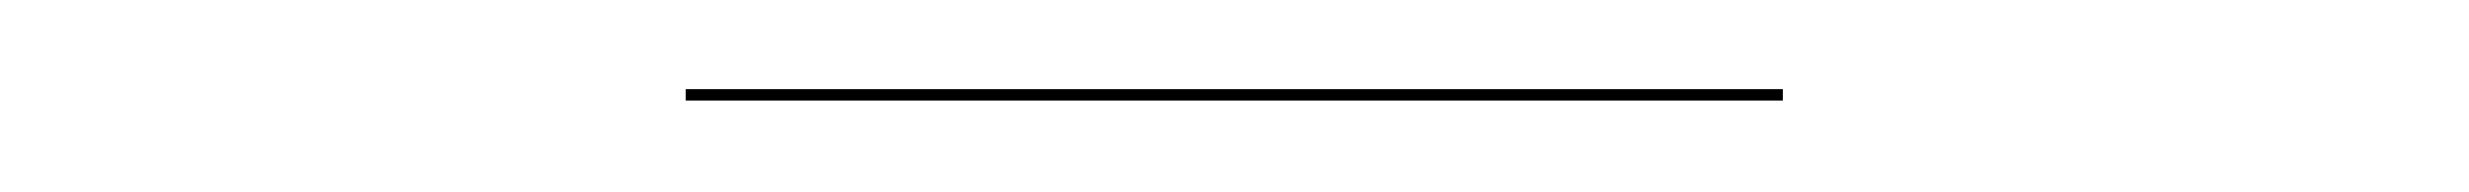

<svg xmlns="http://www.w3.org/2000/svg" viewBox="-20 -872 540 42"><path d="M130 -850V-852.5H370V-850Z"/></svg>

Font: Bodoni Moda 72pt
Style: Bold
Weight: 700
Designer: Owen Earl
Foundry: indestructible type
Version: Version 2.004